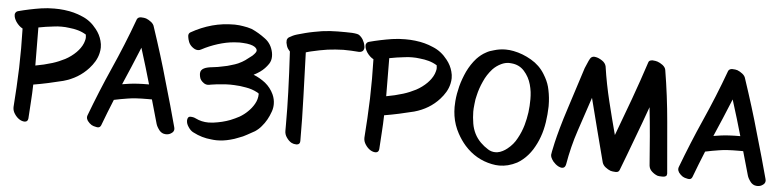

<svg xmlns="http://www.w3.org/2000/svg" viewBox="-49 -1104 5663 1390"><g transform="rotate(5 2782.5 -408.5)"><path d="M81.1 -42C91.8 -25.4 104.5 -12.7 119.1 -3.9C130.9 2.9 142.6 6.8 154.3 6.8H157.2C170.9 5.9 178.7 -2 180.7 -17.6C183.6 -57.6 185.5 -98.6 188.5 -140.6C191.4 -181.6 193.4 -223.6 194.3 -265.6C264.6 -277.3 335.9 -293 409.2 -311.5C482.4 -332 542 -368.2 589.8 -420.9C604.5 -437.5 618.2 -455.1 628.9 -473.6C639.6 -492.2 648.4 -512.7 653.3 -535.2C656.2 -548.8 658.2 -562.5 658.2 -575.2C658.2 -591.8 656.2 -607.4 651.4 -624C643.6 -653.3 629.9 -680.7 609.4 -706.1C580.1 -744.1 544.9 -771.5 503.9 -788.1C461.9 -806.6 419.9 -817.4 377 -822.3C375 -823.2 373 -823.2 371.1 -823.2C346.7 -826.2 323.2 -827.1 298.8 -827.1C266.6 -827.1 235.4 -825.2 204.1 -820.3C147.5 -811.5 91.8 -799.8 37.1 -785.2C31.2 -783.2 26.4 -780.3 23.4 -776.4C20.5 -772.5 17.6 -767.6 16.6 -762.7V-755.9C16.6 -741.2 22.5 -725.6 34.2 -707C48.8 -686.5 64.5 -671.9 82 -663.1C83 -615.2 84 -567.4 84 -519.5C84 -471.7 83 -424.8 82 -377C79.1 -282.2 73.2 -187.5 66.4 -92.8V-87.9C66.4 -72.3 71.3 -56.6 81.1 -42ZM197.3 -404.3 195.3 -680.7C230.5 -687.5 266.6 -693.4 304.7 -697.3C323.2 -700.2 342.8 -701.2 361.3 -701.2C379.9 -701.2 399.4 -700.2 418 -697.3C439.5 -695.3 460.9 -691.4 482.4 -685.5C502.9 -679.7 523.4 -670.9 542 -659.2C543 -652.3 543.9 -646.5 543.9 -639.6C543.9 -635.7 543.9 -631.8 543 -627C541 -617.2 538.1 -607.4 534.2 -596.7C529.3 -584 522.5 -572.3 513.7 -559.6C505.9 -548.8 497.1 -538.1 487.3 -528.3C464.8 -505.9 438.5 -486.3 409.2 -470.7C380.9 -456.1 350.6 -443.4 319.3 -433.6C298.8 -427.7 279.3 -421.9 258.8 -417C238.3 -412.1 217.8 -408.2 197.3 -404.3Z M611.3 -38.1C620.1 -26.4 629.9 -17.6 640.6 -10.7C648.4 -5.9 660.2 -2 676.8 1C679.7 2 682.6 2 685.5 2H687.5C698.2 2 705.1 -3.9 710 -14.6C734.4 -79.1 758.8 -142.6 785.2 -206.1C818.4 -212.9 851.6 -219.7 885.7 -224.6C919.9 -230.5 966.8 -233.4 1026.4 -233.4H1059.6C1078.1 -169.9 1093.8 -112.3 1108.4 -61.5C1112.3 -46.9 1121.1 -31.2 1134.8 -13.7C1155.3 10.7 1180.7 8.8 1185.5 8.8C1199.2 8.8 1210.9 4.9 1221.7 -2.9C1234.4 -10.7 1240.2 -21.5 1240.2 -34.2C1240.2 -38.1 1239.3 -42 1238.3 -45.9C1211.9 -144.5 1181.6 -252.9 1146.5 -372.1C1113.3 -492.2 1073.2 -620.1 1027.3 -757.8C1024.4 -770.5 1016.6 -782.2 1003.9 -792C991.2 -801.8 979.5 -808.6 966.8 -813.5C957 -816.4 945.3 -818.4 930.7 -818.4H929.7C916 -818.4 906.2 -813.5 900.4 -802.7C852.5 -670.9 801.8 -547.9 750 -431.6C698.2 -315.4 650.4 -198.2 605.5 -79.1C603.5 -74.2 602.5 -69.3 602.5 -64.5C602.5 -55.7 605.5 -46.9 611.3 -38.1ZM835 -324.2C872.1 -409.2 911.1 -501 951.2 -599.6C981.4 -502.9 1007.8 -416 1029.3 -339.8C968.8 -339.8 920.9 -336.9 886.7 -332C870.1 -329.1 852.5 -327.1 835 -324.2Z M1341.8 -57.6C1352.5 -41 1365.2 -28.3 1379.9 -21.5C1422.9 1 1466.8 13.7 1512.7 17.6C1518.6 18.6 1524.4 19.5 1531.2 19.5C1538.1 20.5 1543.9 20.5 1550.8 20.5C1583 20.5 1616.2 16.6 1648.4 7.8C1668.9 2.9 1689.5 -3.9 1710 -12.7C1730.5 -19.5 1750 -28.3 1768.6 -39.1C1787.1 -48.8 1804.7 -58.6 1823.2 -69.3C1840.8 -81.1 1856.4 -94.7 1869.1 -110.4C1896.5 -141.6 1917 -178.7 1931.6 -220.7C1938.5 -239.3 1941.4 -257.8 1941.4 -276.4C1941.4 -299.8 1936.5 -323.2 1925.8 -346.7C1911.1 -377.9 1890.6 -404.3 1864.3 -425.8C1837.9 -446.3 1809.6 -462.9 1777.3 -475.6C1786.1 -480.5 1793.9 -484.4 1800.8 -488.3C1808.6 -493.2 1816.4 -498 1823.2 -502.9C1846.7 -519.5 1866.2 -540 1882.8 -564.5C1893.6 -581.1 1898.4 -598.6 1898.4 -619.1C1898.4 -628.9 1897.5 -638.7 1895.5 -648.4C1886.7 -689.5 1867.2 -721.7 1835 -745.1C1802.7 -769.5 1769.5 -789.1 1734.4 -804.7C1713.9 -811.5 1692.4 -816.4 1671.9 -819.3C1663.1 -820.3 1653.3 -822.3 1644.5 -823.2C1633.8 -824.2 1623 -825.2 1612.3 -825.2H1604.5C1550.8 -825.2 1498 -818.4 1447.3 -804.7C1393.6 -790 1342.8 -768.6 1294.9 -741.2C1286.1 -736.3 1282.2 -728.5 1281.2 -718.8C1281.2 -708 1286.1 -674.8 1300.8 -654.3C1309.6 -641.6 1322.3 -630.9 1337.9 -623C1344.7 -620.1 1352.5 -618.2 1359.4 -618.2C1368.2 -618.2 1376 -620.1 1383.8 -625C1419.9 -644.5 1458 -660.2 1498 -672.9C1538.1 -685.5 1578.1 -694.3 1619.1 -697.3C1631.8 -698.2 1643.6 -699.2 1656.2 -699.2C1665 -699.2 1672.9 -699.2 1680.7 -698.2C1767.6 -694.3 1784.2 -666 1784.2 -651.4C1784.2 -642.6 1776.4 -630.9 1756.8 -612.3C1741.2 -599.6 1724.6 -587.9 1708 -575.2C1695.3 -566.4 1678.7 -556.6 1659.2 -547.9C1645.5 -542 1628.9 -536.1 1610.4 -531.2C1593.8 -525.4 1574.2 -520.5 1551.8 -516.6C1527.3 -510.7 1502 -506.8 1475.6 -503.9C1427.7 -499 1389.6 -487.3 1389.6 -451.2C1389.6 -444.3 1390.6 -435.5 1392.6 -426.8C1395.5 -410.2 1406.2 -395.5 1424.8 -382.8C1433.6 -377 1443.4 -374 1454.1 -374C1460 -374 1466.8 -375 1473.6 -377C1502 -381.8 1530.3 -384.8 1558.6 -386.7C1577.1 -388.7 1596.7 -389.6 1615.2 -389.6C1625 -389.6 1634.8 -389.6 1644.5 -388.7C1671.9 -387.7 1700.2 -384.8 1730.5 -378.9C1759.8 -374 1787.1 -365.2 1812.5 -351.6C1821.3 -347.7 1826.2 -343.8 1826.2 -339.8C1826.2 -314.5 1819.3 -290 1806.6 -267.6C1793.9 -245.1 1778.3 -225.6 1760.7 -209C1744.1 -192.4 1724.6 -177.7 1703.1 -165C1682.6 -154.3 1661.1 -143.6 1638.7 -134.8C1600.6 -120.1 1559.6 -110.4 1514.6 -104.5C1503.9 -103.5 1492.2 -102.5 1481.4 -102.5C1448.2 -102.5 1417 -109.4 1387.7 -124C1376 -129.9 1363.3 -132.8 1349.6 -132.8H1346.7C1335 -132.8 1328.1 -124 1326.2 -107.4V-102.5C1326.2 -87.9 1331.1 -73.2 1341.8 -57.6Z M2057.6 -43C2068.4 -27.3 2080.1 -15.6 2094.7 -7.8C2104.5 -2.9 2116.2 0 2128.9 0H2131.8C2148.4 -1 2156.2 -10.7 2156.2 -27.3C2156.2 -135.7 2154.3 -243.2 2150.4 -351.6C2146.5 -459 2142.6 -565.4 2139.6 -669.9C2160.2 -675.8 2172.9 -679.7 2179.7 -680.7C2199.2 -685.5 2218.8 -689.5 2238.3 -693.4C2256.8 -697.3 2276.4 -700.2 2294.9 -703.1C2333 -708 2371.1 -710.9 2409.2 -711.9C2447.3 -711.9 2484.4 -710 2521.5 -707C2529.3 -707 2535.2 -708 2540 -710C2544.9 -711.9 2548.8 -714.8 2551.8 -717.8C2554.7 -722.7 2557.6 -727.5 2558.6 -733.4C2559.6 -736.3 2559.6 -738.3 2559.6 -741.2C2559.6 -746.1 2558.6 -750 2557.6 -754.9C2554.7 -771.5 2548.8 -786.1 2540 -800.8C2534.2 -809.6 2527.3 -817.4 2519.5 -824.2C2512.7 -830.1 2504.9 -834 2498 -835C2474.6 -839.8 2452.1 -840.8 2414.1 -840.8H2369.1H2356.4C2319.3 -840.8 2282.2 -837.9 2244.1 -833C2223.6 -830.1 2204.1 -826.2 2183.6 -822.3C2164.1 -818.4 2144.5 -814.5 2126 -809.6C2105.5 -804.7 2085.9 -798.8 2065.4 -793C2044.9 -787.1 2026.4 -778.3 2008.8 -767.6C2001 -762.7 1996.1 -754.9 1994.1 -746.1V-737.3V-727.5C1997.1 -710 2002 -696.3 2008.8 -685.5C2012.7 -678.7 2019.5 -672.9 2024.4 -666C2030.3 -562.5 2035.2 -463.9 2038.1 -371.1C2041 -293.9 2042 -215.8 2042 -137.7V-90.8C2042 -74.2 2046.9 -57.6 2057.6 -43Z M2630.9 -42C2641.6 -25.4 2654.3 -12.7 2668.9 -3.9C2680.7 2.9 2692.4 6.8 2704.1 6.8H2707C2720.7 5.9 2728.5 -2 2730.5 -17.6C2733.4 -57.6 2735.4 -98.6 2738.3 -140.6C2741.2 -181.6 2743.2 -223.6 2744.1 -265.6C2814.5 -277.3 2885.7 -293 2959 -311.5C3032.2 -332 3091.8 -368.2 3139.6 -420.9C3154.3 -437.5 3168 -455.1 3178.7 -473.6C3189.5 -492.2 3198.2 -512.7 3203.1 -535.2C3206.1 -548.8 3208 -562.5 3208 -575.2C3208 -591.8 3206.1 -607.4 3201.2 -624C3193.4 -653.3 3179.7 -680.7 3159.2 -706.1C3129.9 -744.1 3094.7 -771.5 3053.7 -788.1C3011.7 -806.6 2969.7 -817.4 2926.8 -822.3C2924.8 -823.2 2922.9 -823.2 2920.9 -823.2C2896.5 -826.2 2873 -827.1 2848.6 -827.1C2816.4 -827.1 2785.2 -825.2 2753.9 -820.3C2697.3 -811.5 2641.6 -799.8 2586.9 -785.2C2581.1 -783.2 2576.2 -780.3 2573.2 -776.4C2570.3 -772.5 2567.4 -767.6 2566.4 -762.7V-755.9C2566.4 -741.2 2572.3 -725.6 2584 -707C2598.6 -686.5 2614.3 -671.9 2631.8 -663.1C2632.8 -615.2 2633.8 -567.4 2633.8 -519.5C2633.8 -471.7 2632.8 -424.8 2631.8 -377C2628.9 -282.2 2623 -187.5 2616.2 -92.8V-87.9C2616.2 -72.3 2621.1 -56.6 2630.9 -42ZM2747.1 -404.3 2745.1 -680.7C2780.3 -687.5 2816.4 -693.4 2854.5 -697.3C2873 -700.2 2892.6 -701.2 2911.1 -701.2C2929.7 -701.2 2949.2 -700.2 2967.8 -697.3C2989.3 -695.3 3010.7 -691.4 3032.2 -685.5C3052.7 -679.7 3073.2 -670.9 3091.8 -659.2C3092.8 -652.3 3093.8 -646.5 3093.8 -639.6C3093.8 -635.7 3093.8 -631.8 3092.8 -627C3090.8 -617.2 3087.9 -607.4 3084 -596.7C3079.1 -584 3072.3 -572.3 3063.5 -559.6C3055.7 -548.8 3046.9 -538.1 3037.1 -528.3C3014.6 -505.9 2988.3 -486.3 2959 -470.7C2930.7 -456.1 2900.4 -443.4 2869.1 -433.6C2848.6 -427.7 2829.1 -421.9 2808.6 -417C2788.1 -412.1 2767.6 -408.2 2747.1 -404.3Z M3551.8 18.6C3570.3 22.5 3588.9 24.4 3606.4 24.4C3627.9 24.4 3648.4 21.5 3668.9 16.6C3691.4 10.7 3713.9 2 3734.4 -8.8C3748 -16.6 3760.7 -25.4 3773.4 -36.1C3799.8 -57.6 3822.3 -84 3841.8 -114.3C3860.4 -144.5 3876 -175.8 3887.7 -209C3900.4 -243.2 3909.2 -280.3 3915 -318.4C3920.9 -356.4 3923.8 -394.5 3924.8 -430.7V-439.5C3924.8 -477.5 3920.9 -514.6 3913.1 -551.8C3907.2 -583 3896.5 -612.3 3880.9 -640.6C3877 -648.4 3872.1 -656.2 3867.2 -664.1C3842.8 -704.1 3809.6 -736.3 3767.6 -760.7C3725.6 -785.2 3682.6 -801.8 3637.7 -810.5C3618.2 -814.5 3598.6 -816.4 3580.1 -816.4C3551.8 -816.4 3523.4 -812.5 3495.1 -803.7C3474.6 -798.8 3456.1 -792 3439.5 -782.2C3415 -769.5 3393.6 -752 3373 -730.5C3346.7 -701.2 3325.2 -668 3307.6 -631.8C3291 -595.7 3277.3 -558.6 3267.6 -521.5C3258.8 -486.3 3252 -450.2 3249 -413.1C3248 -398.4 3247.1 -384.8 3247.1 -370.1C3247.1 -347.7 3249 -326.2 3252 -305.7C3258.8 -260.7 3273.4 -218.8 3294.9 -179.7C3311.5 -149.4 3330.1 -122.1 3352.5 -96.7C3407.2 -35.2 3473.6 2.9 3551.8 18.6ZM3515.6 -85C3495.1 -97.7 3476.6 -112.3 3460 -128.9C3423.8 -165 3401.4 -210 3392.6 -261.7C3387.7 -292 3384.8 -321.3 3384.8 -348.6C3384.8 -361.3 3385.7 -379.9 3388.7 -404.3C3390.6 -428.7 3394.5 -449.2 3399.4 -466.8C3407.2 -502 3418.9 -536.1 3434.6 -570.3C3449.2 -604.5 3469.7 -635.7 3495.1 -664.1C3512.7 -682.6 3533.2 -697.3 3555.7 -708C3574.2 -716.8 3592.8 -721.7 3613.3 -721.7C3618.2 -721.7 3623 -721.7 3627.9 -720.7C3668 -717.8 3699.2 -702.1 3723.6 -674.8C3748 -647.5 3765.6 -615.2 3775.4 -579.1C3780.3 -562.5 3783.2 -544.9 3786.1 -526.4C3788.1 -508.8 3789.1 -491.2 3789.1 -472.7C3789.1 -440.4 3787.1 -409.2 3783.2 -377.9C3778.3 -345.7 3772.5 -314.5 3763.7 -284.2C3753.9 -250 3740.2 -216.8 3722.7 -185.5C3706.1 -153.3 3683.6 -127 3655.3 -104.5C3644.5 -95.7 3633.8 -88.9 3622.1 -83C3609.4 -76.2 3596.7 -72.3 3584 -70.3C3579.1 -69.3 3574.2 -69.3 3569.3 -69.3C3550.8 -69.3 3532.2 -74.2 3515.6 -85Z M3995.1 -38.1C4005.9 -25.4 4018.6 -14.6 4033.2 -6.8C4043 -2 4051.8 1 4059.6 1C4063.5 1 4067.4 0 4070.3 -1C4075.2 -2.9 4078.1 -5.9 4081.1 -9.8C4084 -14.6 4086.9 -20.5 4087.9 -27.3C4102.5 -112.3 4123 -196.3 4150.4 -277.3C4177.7 -359.4 4205.1 -441.4 4232.4 -522.5C4252 -445.3 4271.5 -369.1 4291 -293C4311.5 -215.8 4331.1 -139.6 4350.6 -63.5C4354.5 -50.8 4362.3 -39.1 4375 -29.3C4387.7 -19.5 4399.4 -12.7 4412.1 -7.8C4420.9 -4.9 4432.6 -3.9 4448.2 -2.9H4452.1C4464.8 -2.9 4473.6 -8.8 4477.5 -19.5C4507.8 -97.7 4537.1 -175.8 4566.4 -254.9C4596.7 -334 4625 -412.1 4653.3 -491.2C4661.1 -421.9 4668 -351.6 4673.8 -281.2C4678.7 -210.9 4684.6 -140.6 4690.4 -70.3C4692.4 -53.7 4699.2 -40 4711.9 -28.3C4724.6 -16.6 4738.3 -7.8 4753.9 -2C4760.7 0 4771.5 1 4786.1 1H4794.9C4813.5 0 4822.3 -6.8 4822.3 -21.5V-25.4C4811.5 -149.4 4800.8 -274.4 4790 -398.4C4779.3 -522.5 4763.7 -646.5 4743.2 -769.5C4741.2 -782.2 4733.4 -793.9 4719.7 -804.7C4706.1 -814.5 4693.4 -821.3 4681.6 -825.2C4672.9 -828.1 4661.1 -830.1 4645.5 -831.1C4628.9 -830.1 4619.1 -825.2 4616.2 -814.5C4585.9 -722.7 4554.7 -630.9 4521.5 -540C4488.3 -449.2 4455.1 -359.4 4420.9 -268.6C4399.4 -348.6 4378.9 -428.7 4359.4 -508.8C4339.8 -588.9 4323.2 -671.9 4310.5 -758.8C4306.6 -774.4 4296.9 -788.1 4280.3 -798.8C4262.7 -810.5 4246.1 -817.4 4231.4 -819.3C4228.5 -820.3 4225.6 -820.3 4222.7 -820.3C4213.9 -820.3 4206.1 -817.4 4200.2 -812.5C4192.4 -805.7 4179.7 -778.3 4161.1 -732.4C4133.8 -645.5 4101.6 -545.9 4065.4 -434.6C3991.2 -208 3973.6 -89.8 3973.6 -85.9C3973.6 -79.1 3975.6 -71.3 3978.5 -64.5C3982.4 -55.7 3988.3 -46.9 3995.1 -38.1Z M4908.2 -38.1C4917 -26.4 4926.8 -17.6 4937.5 -10.7C4945.3 -5.9 4957 -2 4973.6 1C4976.6 2 4979.5 2 4982.4 2H4984.4C4995.1 2 5002 -3.9 5006.8 -14.6C5031.2 -79.1 5055.7 -142.6 5082 -206.1C5115.2 -212.9 5148.4 -219.7 5182.6 -224.6C5216.8 -230.5 5263.7 -233.4 5323.2 -233.4H5356.4C5375 -169.9 5390.6 -112.3 5405.3 -61.5C5409.2 -46.9 5418 -31.2 5431.6 -13.7C5452.1 10.7 5477.5 8.8 5482.4 8.8C5496.1 8.8 5507.8 4.9 5518.6 -2.9C5531.2 -10.7 5537.1 -21.5 5537.1 -34.2C5537.1 -38.1 5536.1 -42 5535.2 -45.9C5508.8 -144.5 5478.5 -252.9 5443.4 -372.1C5410.2 -492.2 5370.1 -620.1 5324.2 -757.8C5321.3 -770.5 5313.5 -782.2 5300.8 -792C5288.1 -801.8 5276.4 -808.6 5263.7 -813.5C5253.9 -816.4 5242.2 -818.4 5227.5 -818.4H5226.6C5212.9 -818.4 5203.1 -813.5 5197.3 -802.7C5149.4 -670.9 5098.6 -547.9 5046.9 -431.6C4995.1 -315.4 4947.3 -198.2 4902.3 -79.1C4900.4 -74.2 4899.4 -69.3 4899.4 -64.5C4899.4 -55.7 4902.3 -46.9 4908.2 -38.1ZM5131.8 -324.2C5168.9 -409.2 5208 -501 5248 -599.6C5278.3 -502.9 5304.7 -416 5326.2 -339.8C5265.6 -339.8 5217.8 -336.9 5183.6 -332C5167 -329.1 5149.4 -327.1 5131.8 -324.2Z"/></g></svg>

Font: ChillSide Comic
Style: Regular
Weight: 400
Designer: Koroletov, Abay Emes
Version: Version 1.000